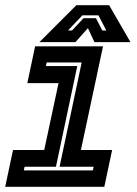

<svg xmlns="http://www.w3.org/2000/svg" viewBox="-28 -718 528 738"><path d="M-8 0 22 -141.5H142L197 -398.5H77L107 -540H368L283 -141.5H403L373 0ZM63.5 -63H329L332 -77H201L286 -478H151.5L148.5 -464H269L187 -77H66.5ZM265.5 -698H391.5L473.5 -556H335L310 -610L262 -556H123.5ZM288.5 -659 233.5 -601H249L293 -648H341L365 -601H380.5L350.5 -659Z"/></svg>

Font: Tourney Condensed Regular
Style: Bold Italic
Weight: 700
Width: 3
Italic angle: -12°
Designer: Tyler Finck
Foundry: Etcetera Type Co
Version: Version 1.010; ttfautohint (v1.8.3)